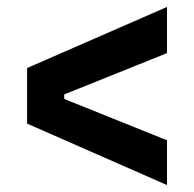

<svg xmlns="http://www.w3.org/2000/svg" viewBox="-20 -608 559 553"><path d="M461 -75 58 -252V-412L461 -588V-455L165 -336V-323L461 -204Z"/></svg>

Font: Bricolage Grotesque 20pt SemiBold
Style: Regular
Weight: 600
Version: Version 1.001;gftools[0.9.33.dev8+g029e19f]